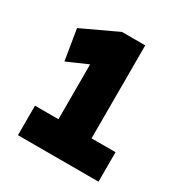

<svg xmlns="http://www.w3.org/2000/svg" viewBox="-165 -837 920 964"><g transform="rotate(30 294.5 -355.0)"><path d="M73 0V-171H209V-489L90 -437L61 -614L266 -710H401V-171H540V0Z"/></g></svg>

Font: Lexend Deca ExtraBold
Style: Regular
Weight: 800
Designer: Bonnie Shaver-Troup, Thomas Jockin
Foundry: Lexend
Version: Version 1.008; ttfautohint (v1.8.4.7-5d5b)